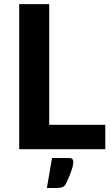

<svg xmlns="http://www.w3.org/2000/svg" viewBox="-20 -746 562 960"><path d="M506.5 -122V0H76V-725.5H226V-122ZM324.5 44Q339.5 44 343 50.8Q346.5 57.5 346.5 63.5Q346.5 68 345.5 75.8Q344.5 83.5 340.8 96Q337 108.5 330 126.8Q323 145 311 170Q303.5 185.5 292.2 189.8Q281 194 263.5 194H214.5L240 44Z"/></svg>

Font: LatoLatin Heavy
Style: Regular
Weight: 800
Designer: Lukasz Dziedzic with Adam Twardoch and Botio Nikoltchev
Foundry: tyPoland Lukasz Dziedzic
Version: Version 2.015; 2015-08-06; http://www.latofonts.com/